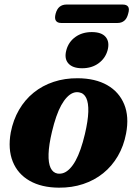

<svg xmlns="http://www.w3.org/2000/svg" viewBox="-20 -832 616 865"><path d="M330.5 -479.5Q409.5 -479 463 -448.5Q516.5 -418 539.5 -362.2Q562.5 -306.5 548 -230.5Q537.5 -174.5 511 -129Q484.5 -83.5 444.8 -51.5Q405 -19.5 354.5 -2.8Q304 14 245 13.5Q167 13 113.5 -17.5Q60 -48 37.5 -104Q15 -160 28.5 -235.5Q39.5 -292 65.8 -337.2Q92 -382.5 131.5 -414.5Q171 -446.5 221.5 -463.2Q272 -480 330.5 -479.5ZM239.5 -50Q254.5 -48 268.2 -53.5Q282 -59 295.2 -72.8Q308.5 -86.5 320.5 -108.2Q332.5 -130 343 -160Q353.5 -190 362.5 -228Q376.5 -287.5 377.8 -328Q379 -368.5 368.5 -390.5Q358 -412.5 336 -416Q321.5 -418.5 307.8 -412.8Q294 -407 281 -393.2Q268 -379.5 256 -358Q244 -336.5 233.5 -306.2Q223 -276 214 -238Q200 -179 198.8 -138.2Q197.5 -97.5 208 -75.5Q218.5 -53.5 239.5 -50ZM350 -524.5Q307 -524.5 287.8 -546.5Q268.5 -568.5 279 -606.5Q289 -643.5 319.8 -665.5Q350.5 -687.5 393.5 -687.5Q437.5 -687.5 456 -665.5Q474.5 -643.5 465 -606.5Q455 -569.5 424.2 -547Q393.5 -524.5 350 -524.5ZM230.5 -770Q236.5 -792 249 -801.8Q261.5 -811.5 279 -811.5H533Q550.5 -811.5 557.2 -801.8Q564 -792 557.5 -770.5Q552 -748.5 539.8 -738.5Q527.5 -728.5 510 -728.5H255.5Q238.5 -728.5 231.8 -738.8Q225 -749 230.5 -770Z"/></svg>

Font: Fraunces
Style: Bold Italic
Weight: 700
Italic angle: -16°
Version: Version 1.000;[b76b70a41]